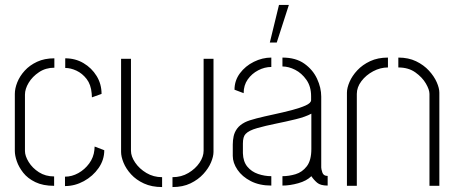

<svg xmlns="http://www.w3.org/2000/svg" viewBox="-20 -752 1836 777"><path d="M199 0Q154 0 123 -15Q92 -30 74 -53Q56 -76 48 -99.5Q40 -123 40 -141V-372Q40 -394 50 -419Q60 -444 80 -466Q100 -488 130 -502Q160 -516 200 -516V-478Q165 -478 138 -460Q111 -442 96 -417Q81 -392 81 -369V-141Q81 -121 96 -96.5Q111 -72 137.5 -55Q164 -38 199 -38ZM243 1V-37Q271 -37 297 -51.5Q323 -66 341 -90.5Q359 -115 362 -145L363 -159L402 -144Q402 -105 379 -72Q356 -39 319.5 -19Q283 1 243 1ZM352 -358 351 -374Q348 -410 330.5 -432.5Q313 -455 289.5 -466Q266 -477 244 -477V-516Q285 -516 318 -496.5Q351 -477 371 -444.5Q391 -412 391 -372Z M678 5V-35Q714 -35 742.5 -52Q771 -69 787.5 -93.5Q804 -118 804 -142V-514H844V-137Q844 -119 834 -95Q824 -71 803 -48Q782 -25 751 -10Q720 5 678 5ZM636 5Q594 5 562.5 -9.5Q531 -24 510.5 -46.5Q490 -69 480 -93.5Q470 -118 470 -137V-514H510V-142Q510 -119 527 -94Q544 -69 572.5 -52Q601 -35 636 -35Z M1072 -580 1109 -732H1149L1100 -580ZM1078 -1Q1030 -1 995 -19Q960 -37 941 -65Q922 -93 922 -121V-167Q922 -184 925.5 -200.5Q929 -217 939.5 -231.5Q950 -246 971 -257Q987 -265 1018.5 -273Q1050 -281 1087.5 -289Q1125 -297 1159.5 -306Q1194 -315 1216.5 -325Q1239 -335 1239 -347V-363Q1239 -402 1220 -429Q1201 -456 1174.5 -469.5Q1148 -483 1123 -483V-519Q1177 -519 1211.5 -494.5Q1246 -470 1263 -433.5Q1280 -397 1280 -361V-74Q1280 -68 1284.5 -54Q1289 -40 1306 -40V-1Q1277 -1 1263.5 -12.5Q1250 -24 1240 -39Q1221 -20 1187 -10.5Q1153 -1 1123 -1V-39Q1149 -39 1176 -47Q1203 -55 1221.5 -79Q1240 -103 1240 -149V-292Q1216 -279 1177 -269.5Q1138 -260 1096 -251.5Q1054 -243 1020.5 -233.5Q987 -224 974 -210Q963 -199 963 -171V-132Q964 -98 981 -77.5Q998 -57 1024.5 -48Q1051 -39 1078 -39ZM966 -375 929 -389Q929 -426 951 -455.5Q973 -485 1007.5 -502Q1042 -519 1078 -519V-481Q1051 -481 1025 -467.5Q999 -454 982.5 -430.5Q966 -407 966 -375Z M1384 -377Q1384 -396 1394.5 -420.5Q1405 -445 1426 -467.5Q1447 -490 1478 -504.5Q1509 -519 1550 -519V-479Q1519 -479 1490 -463.5Q1461 -448 1442.5 -423.5Q1424 -399 1424 -372V0H1384ZM1718 -372Q1718 -389 1703.5 -414Q1689 -439 1661 -459Q1633 -479 1592 -479V-519Q1633 -519 1664 -504Q1695 -489 1716 -466Q1737 -443 1747.5 -419Q1758 -395 1758 -377V0H1718Z"/></svg>

Font: Stick No Bills ExtraLight
Style: Regular
Weight: 200
Designer: Kosala Senevirathne, Siva Puranthara, Lasantha Premarathna, Tharique Azeez
Foundry: mooniak
Version: Version 2.000